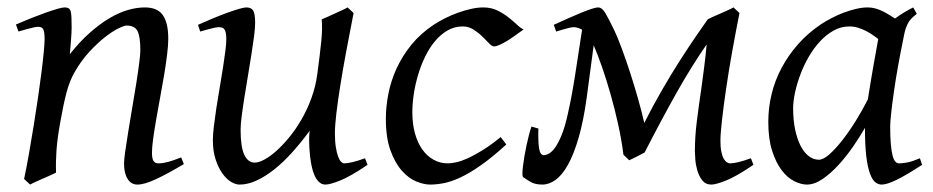

<svg xmlns="http://www.w3.org/2000/svg" viewBox="-20 -477 2513 517"><path d="M475.1 -35.2Q430.7 -8.8 399.7 5.6Q368.7 20 350.1 20Q333 20 323.5 4.6Q314 -10.7 314 -37.1Q314 -45.9 317.1 -68.6Q320.3 -91.3 325.2 -121.6Q330.1 -151.9 335.9 -186Q341.8 -220.2 346.7 -251Q351.6 -281.7 354.7 -306.2Q357.9 -330.6 357.9 -341.8Q357.9 -378.9 350.1 -393.6Q342.3 -408.2 320.8 -408.2Q314.5 -408.2 298.6 -400.4Q282.7 -392.6 262.7 -377Q242.7 -361.3 220.9 -337.9Q199.2 -314.5 181.2 -283.2Q167.5 -259.8 158.9 -227.1Q150.4 -194.3 142.1 -147Q134.3 -103.5 132.1 -72.3Q129.9 -41 130.9 -12.2Q124.5 -8.8 115 -4.6Q105.5 -0.5 95.5 3.9Q85.4 8.3 76.2 12.5Q66.9 16.6 61 20L44.9 4.9Q51.8 -27.3 58.3 -64.9Q64.9 -102.5 71 -140.4Q77.1 -178.2 82.5 -215.1Q87.9 -252 91.8 -283Q95.7 -314 97.9 -337.4Q100.1 -360.8 100.1 -372.1Q100.1 -383.3 98.9 -389.9Q97.7 -396.5 95.5 -399.7Q93.3 -402.8 89.8 -403.8Q86.4 -404.8 82 -404.8Q77.6 -404.8 69.1 -402.8Q60.5 -400.9 51.8 -398.4Q41.5 -395.5 29.8 -392.1L22.9 -411.1Q43.5 -419.9 64.2 -428.2Q85 -436.5 103 -442.9Q121.1 -449.2 134.5 -453.1Q147.9 -457 153.8 -457Q160.6 -457 164.6 -454.8Q168.5 -452.6 170.2 -446.8Q171.9 -440.9 172.4 -430.2Q172.9 -419.4 172.9 -401.9Q172.9 -396.5 172.4 -387.2Q171.9 -377.9 171.1 -367.4Q170.4 -356.9 169.4 -346.9Q168.5 -336.9 168 -331.1Q194.3 -364.3 221.2 -388.2Q248 -412.1 273.9 -427.5Q299.8 -442.9 324 -450Q348.1 -457 370.1 -457Q385.3 -457 397.2 -452.6Q409.2 -448.2 417 -438.2Q424.8 -428.2 429 -411.9Q433.1 -395.5 433.1 -372.1Q433.1 -355 429.9 -329.6Q426.8 -304.2 421.9 -274.7Q417 -245.1 411.1 -213.9Q405.3 -182.6 400.4 -154.3Q395.5 -126 392.3 -102.8Q389.2 -79.6 389.2 -65.9Q389.2 -49.3 393.6 -43.2Q397.9 -37.1 406.7 -37.1Q418 -37.1 432.6 -41Q447.3 -44.9 467.8 -53.2Z M812.5 -94.7V-105Q812.5 -108.4 812.7 -110.8Q813 -113.3 813 -116.2L814 -125Q791 -93.8 767.1 -67.1Q743.2 -40.5 719 -21.2Q694.8 -2 671.1 9Q647.5 20 625 20Q614.3 20 601.8 12.5Q589.4 4.9 578.6 -10.3Q567.9 -25.4 560.5 -47.9Q553.2 -70.3 553.2 -100.1Q553.2 -114.7 555.9 -137.2Q558.6 -159.7 562.5 -185.5Q566.4 -211.4 571.3 -239.3Q576.2 -267.1 580.1 -292.5Q584 -317.9 586.7 -338.6Q589.4 -359.4 589.4 -371.1Q589.4 -382.3 587.9 -388.9Q586.4 -395.5 583.7 -398.7Q581.1 -401.9 577.4 -402.8Q573.7 -403.8 569.3 -403.8Q564.9 -403.8 556.6 -402.1Q548.3 -400.4 540 -397.9Q530.3 -395.5 519 -392.1L513.2 -410.2Q533.7 -419.4 554.4 -428Q575.2 -436.5 592.8 -442.9Q610.4 -449.2 623.8 -453.1Q637.2 -457 643.1 -457Q657.2 -457 662.1 -447.8Q667 -438.5 667 -416Q667 -401.9 664.1 -378.9Q661.1 -356 656.7 -328.6Q652.3 -301.3 647.5 -272Q642.6 -242.7 638.2 -215.3Q633.8 -188 630.9 -165Q627.9 -142.1 627.9 -127.9Q627.9 -81.1 637.9 -60.1Q647.9 -39.1 666 -39.1Q676.8 -39.1 692.1 -47.4Q707.5 -55.7 724.6 -71Q741.7 -86.4 759.3 -107.9Q776.9 -129.4 792.2 -156Q807.6 -182.6 818.8 -213.6Q830.1 -244.6 834.5 -278.3Q841.8 -332.5 845.2 -366.9Q848.6 -401.4 846.2 -424.8Q853.5 -427.7 863 -432.1Q872.6 -436.5 882.3 -440.9Q892.1 -445.3 901.1 -449.5Q910.2 -453.6 916 -457L932.1 -441.9Q921.9 -390.1 912.6 -340.3Q903.3 -290.5 896.5 -247.8Q889.6 -205.1 885.7 -171.4Q881.8 -137.7 881.8 -118.7Q881.8 -96.2 884.3 -80.8Q886.7 -65.4 890.4 -55.7Q894 -45.9 898.4 -41.5Q902.8 -37.1 906.7 -37.1Q915 -37.1 928.7 -40.3Q942.4 -43.5 962.9 -50.8L969.7 -33.2Q923.8 -2 896.2 9Q868.7 20 856.4 20Q846.2 20 838.9 12.9Q831.5 5.9 826.7 -5.4Q821.8 -16.6 819.1 -30Q816.4 -43.5 814.9 -56.2Q813.5 -68.8 813 -79.3Q812.5 -89.8 812.5 -94.7Z M1390.1 -397.9Q1379.9 -390.6 1368.4 -382.3Q1356.9 -374 1346.2 -367.4Q1335.4 -360.8 1325.9 -356.4Q1316.4 -352.1 1310.1 -352.1Q1304.7 -352.1 1296.9 -360.4Q1289.1 -368.7 1278.6 -378.9Q1268.1 -389.2 1254.9 -397.5Q1241.7 -405.8 1226.1 -405.8Q1203.6 -405.8 1185.1 -395Q1166.5 -384.3 1151.4 -366.2Q1136.2 -348.1 1124.8 -324.5Q1113.3 -300.8 1105.7 -275.1Q1098.1 -249.5 1094.2 -223.6Q1090.3 -197.8 1090.3 -174.8Q1090.3 -143.1 1097.4 -117.7Q1104.5 -92.3 1117.2 -74.5Q1129.9 -56.6 1147.5 -46.9Q1165 -37.1 1186 -37.1Q1194.8 -37.1 1208.5 -40Q1222.2 -43 1240 -51Q1257.8 -59.1 1279.8 -72.8Q1301.8 -86.4 1328.1 -107.9Q1332 -102.5 1336.4 -97.2Q1340.8 -91.8 1343.3 -87.9Q1305.2 -53.2 1274.9 -32Q1244.6 -10.7 1220 0.7Q1195.3 12.2 1175.5 16.1Q1155.8 20 1138.2 20Q1121.6 20 1101.1 11.7Q1080.6 3.4 1062.3 -17.1Q1043.9 -37.6 1031.5 -71.8Q1019 -106 1019 -157.2Q1019 -189.9 1025.9 -224.9Q1032.7 -259.8 1048.1 -293.2Q1063.5 -326.7 1088.1 -356.9Q1112.8 -387.2 1148.9 -411.1Q1162.6 -419.9 1179.2 -428.2Q1195.8 -436.5 1213.6 -442.9Q1231.4 -449.2 1248.8 -453.1Q1266.1 -457 1281.2 -457Q1302.7 -457 1319.6 -448.7Q1336.4 -440.4 1349.6 -429.9Q1362.8 -419.4 1372.8 -409.9Q1382.8 -400.4 1390.1 -397.9Z M1429.7 -130.9Q1428.7 -95.7 1431.6 -77.4Q1434.6 -59.1 1444.3 -59.1Q1450.7 -59.1 1459 -64Q1467.3 -68.8 1475.8 -81.3Q1484.4 -93.8 1492.9 -115Q1501.5 -136.2 1508.8 -169.4Q1520 -218.8 1528.8 -276.1Q1537.6 -333.5 1547.4 -397Q1540.5 -400.9 1534.9 -402.3Q1529.3 -403.8 1525.4 -403.8Q1520.5 -403.8 1512.7 -402.1Q1504.9 -400.4 1497.1 -397.9Q1488.3 -395.5 1477.5 -392.1L1471.2 -410.2Q1491.7 -419.4 1510.7 -428Q1529.8 -436.5 1545.4 -442.9Q1561 -449.2 1572.8 -453.1Q1584.5 -457 1590.3 -457Q1601.1 -457 1609.9 -442.1Q1618.7 -427.2 1634.3 -395Q1643.1 -376.5 1654.5 -345.7Q1666 -314.9 1677.2 -280Q1688.5 -245.1 1698.5 -209.7Q1708.5 -174.3 1714.8 -146Q1738.3 -192.4 1762.9 -235.1Q1787.6 -277.8 1810.8 -314Q1834 -350.1 1853.3 -378.4Q1872.6 -406.7 1885.3 -424.3V-424.8Q1891.6 -428.2 1901.1 -432.4Q1910.6 -436.5 1920.7 -440.9Q1930.7 -445.3 1939.9 -449.5Q1949.2 -453.6 1955.1 -457L1971.2 -441.9Q1960.9 -390.1 1951.4 -337.2Q1941.9 -284.2 1935.1 -237.3Q1928.2 -190.4 1924.1 -153.6Q1919.9 -116.7 1919.9 -97.7Q1919.9 -80.1 1922.4 -68.4Q1924.8 -56.6 1928.7 -49.8Q1932.6 -43 1937.3 -40Q1941.9 -37.1 1945.8 -37.1Q1954.1 -37.1 1967.8 -40.3Q1981.4 -43.5 2002 -50.8L2008.8 -33.2Q1962.9 -2 1935.3 9Q1907.7 20 1895.5 20Q1879.9 20 1871.1 8.8Q1862.3 -2.4 1857.9 -17.3Q1853.5 -32.2 1852.3 -47.4Q1851.1 -62.5 1851.1 -69.8Q1851.1 -107.9 1856.2 -149.2Q1861.3 -190.4 1868.7 -240.2Q1872.6 -268.6 1876.5 -299.1Q1880.4 -329.6 1882.8 -357.4Q1841.8 -298.3 1801 -225.8Q1760.3 -153.3 1715.8 -66.4Q1707.5 -62 1695.8 -55.9Q1684.1 -49.8 1674.3 -45.4L1658.7 -60.5Q1653.8 -100.1 1644.5 -142.1Q1635.3 -184.1 1624 -223.6Q1612.8 -263.2 1600.8 -297.4Q1588.9 -331.5 1578.6 -355L1559.6 -212.4Q1550.8 -149.4 1537.8 -105.2Q1524.9 -61 1509.3 -33.2Q1493.7 -5.4 1476.1 7.3Q1458.5 20 1440.4 20Q1420.9 20 1408.9 12.9Q1397 5.9 1388.7 0Q1386.7 -1.5 1386.7 -9.5Q1386.7 -17.6 1388.2 -29.5Q1389.6 -41.5 1392.1 -56.2Q1394.5 -70.8 1397.7 -85.4Q1400.9 -100.1 1404.3 -113.5Q1407.7 -127 1411.1 -136.2Z M2423.8 -411.1 2422.9 -410.2Q2419.4 -403.3 2417 -394Q2414.6 -384.8 2412.1 -371.1Q2404.8 -335.9 2398.2 -299.1Q2391.6 -262.2 2387 -229.5Q2382.3 -196.8 2379.6 -171.9Q2377 -147 2377 -136.2Q2377 -108.4 2378.7 -89.4Q2380.4 -70.3 2383.3 -58.8Q2386.2 -47.4 2390.6 -42.2Q2395 -37.1 2400.9 -37.1Q2410.6 -37.1 2424.1 -39.8Q2437.5 -42.5 2457 -50.8L2462.9 -33.2Q2420.4 -5.4 2394.3 7.3Q2368.2 20 2354 20Q2345.2 20 2337.2 13.9Q2329.1 7.8 2322.8 -9Q2316.4 -25.9 2312.7 -55.7Q2309.1 -85.4 2309.1 -132.8Q2296.4 -110.4 2278.1 -83.7Q2259.8 -57.1 2238.8 -33.9Q2217.8 -10.7 2195.6 4.6Q2173.3 20 2152.8 20Q2136.7 20 2118.4 10.7Q2100.1 1.5 2084.7 -18.8Q2069.3 -39.1 2059.1 -71Q2048.8 -103 2048.8 -148.9Q2048.8 -187.5 2057.9 -224.4Q2066.9 -261.2 2085 -294.9Q2103 -328.6 2129.2 -358.2Q2155.3 -387.7 2189.9 -411.1Q2203.1 -419.9 2219 -428.2Q2234.9 -436.5 2251.7 -442.9Q2268.6 -449.2 2285.2 -453.1Q2301.8 -457 2316.9 -457Q2327.1 -457 2336.9 -454.3Q2346.7 -451.7 2355.7 -447.3Q2364.7 -442.9 2373.5 -437.5Q2382.3 -432.1 2390.1 -427.2Q2401.4 -435.5 2413.8 -443.1Q2426.3 -450.7 2439 -457L2448.7 -439.9Q2439 -432.1 2433.1 -426Q2427.2 -419.9 2423.3 -411.1ZM2316.9 -209.5Q2320.3 -231.9 2324.5 -256.6Q2328.6 -281.2 2332.5 -303.5Q2336.4 -325.7 2339.8 -343.8Q2343.3 -361.8 2344.7 -371.1V-372.1Q2337.4 -377.9 2328.6 -383.8Q2319.8 -389.6 2310.1 -394.5Q2300.3 -399.4 2289.6 -402.6Q2278.8 -405.8 2267.1 -405.8Q2244.6 -405.8 2224.9 -394.8Q2205.1 -383.8 2188.2 -365.7Q2171.4 -347.7 2158 -324.5Q2144.5 -301.3 2135.3 -276.6Q2126 -252 2120.8 -228Q2115.7 -204.1 2115.7 -185.1Q2115.7 -153.3 2121.1 -127.9Q2126.5 -102.5 2135.7 -84.5Q2145 -66.4 2157.7 -56.6Q2170.4 -46.9 2185.1 -46.9Q2196.8 -46.9 2213.4 -61.5Q2230 -76.2 2248.3 -99.6Q2266.6 -123 2284.7 -152.1Q2302.7 -181.2 2316.9 -209.5Z"/></svg>

Font: Gentium Plus
Style: Italic
Weight: 400
Italic angle: -8°
Designer: J. Victor Gaultney, Annie Olsen, Iska Routamaa
Foundry: SIL International
Version: Version 1.510